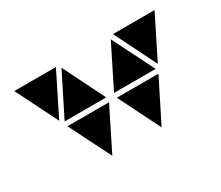

<svg xmlns="http://www.w3.org/2000/svg" viewBox="-117 -956 1423 1235"><g transform="rotate(-30 595.0 -338.0)"><path d="M412 0 257 -309H566ZM961 -366 807 -676H1116ZM778 0 624 -309H933ZM229 -366 74 -676H383ZM933 -345H624L778 -654ZM566 -345H257L412 -654Z"/></g></svg>

Font: Geotalism
Style: Regular
Weight: 400
Designer: GGBotNet
Foundry: GGBotNet
Version: 1.00